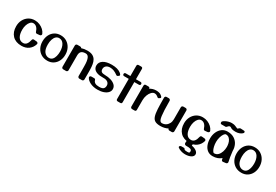

<svg xmlns="http://www.w3.org/2000/svg" viewBox="74 -2025 5068 3523"><g transform="rotate(30 2608.0 -263.5)"><path d="M515 -373Q518 -366 518 -360Q518 -347 508 -338.5Q498 -330 484 -328L430 -323Q418 -322 408.5 -329Q399 -336 396 -348Q381 -398 350.5 -429Q320 -460 277 -460Q244 -460 217 -432Q190 -404 174 -357Q158 -310 158 -254Q158 -158 192 -104Q226 -50 291 -50Q335 -50 362 -83Q389 -116 402 -177Q409 -206 437 -204L494 -199Q508 -198 517.5 -189Q527 -180 527 -167Q527 -163 525 -157Q503 -82 442 -36Q381 10 291 10Q167 10 98.5 -61.5Q30 -133 30 -254Q30 -330 61.5 -390Q93 -450 148.5 -485Q204 -520 277 -520Q332 -520 379.5 -500Q427 -480 462.5 -447Q498 -414 515 -373Z M825 -520Q899 -520 955 -484.5Q1011 -449 1042.5 -388Q1074 -327 1074 -250Q1074 -176 1044.5 -117Q1015 -58 962 -24Q909 10 838 10Q763 10 706.5 -24.5Q650 -59 618.5 -119Q587 -179 587 -255Q587 -332 616.5 -392Q646 -452 699.5 -486Q753 -520 825 -520ZM825 -460Q786 -460 758 -433.5Q730 -407 715 -360.5Q700 -314 700 -255Q700 -149 740 -99.5Q780 -50 838 -50Q883 -50 910 -79Q937 -108 949 -154Q961 -200 961 -250Q961 -342 925 -401Q889 -460 825 -460Z M1604 -36Q1604 -20 1594 -10Q1584 0 1570 0H1514Q1500 0 1490 -10.5Q1480 -21 1480 -37Q1480 -111 1480 -151.5Q1480 -192 1479.5 -213.5Q1479 -235 1479 -250Q1479 -350 1457.5 -405Q1436 -460 1387 -460Q1325 -460 1296 -433.5Q1267 -407 1267 -348V-34Q1267 -20 1257 -10Q1247 0 1233 0H1173Q1159 0 1149 -10Q1139 -20 1139 -34V-486Q1139 -500 1149 -510Q1159 -520 1173 -520H1233Q1255 -520 1264 -501Q1319 -520 1387 -520Q1458 -520 1500 -498Q1542 -476 1564 -437.5Q1586 -399 1594 -350Q1602 -301 1603 -247Q1604 -232 1604 -210.5Q1604 -189 1604 -149Q1604 -109 1604 -36Z M1657 -104Q1654 -110 1654 -115Q1654 -127 1665 -135.5Q1676 -144 1690 -144H1748Q1772 -144 1779 -116Q1787 -87 1816 -69Q1845 -51 1903 -51Q1967 -51 1991.5 -74Q2016 -97 2016 -140Q2016 -184 1983 -209.5Q1950 -235 1890 -233Q1806 -231 1756.5 -248.5Q1707 -266 1685.5 -297Q1664 -328 1664 -366Q1664 -437 1727.5 -478.5Q1791 -520 1907 -520Q2036 -520 2103 -465Q2130 -443 2130 -426Q2130 -416 2122 -411L2105 -398Q2095 -391 2086 -391Q2076 -391 2070 -396Q2027 -428 1987.5 -444Q1948 -460 1907 -460Q1851 -460 1821.5 -433.5Q1792 -407 1792 -366Q1792 -327 1814.5 -310Q1837 -293 1890 -293Q1958 -293 2016 -275Q2074 -257 2109 -222.5Q2144 -188 2144 -140Q2144 -97 2113 -63Q2082 -29 2027.5 -10Q1973 9 1903 9Q1812 9 1745.5 -24Q1679 -57 1657 -104Z M2420 -23Q2420 10 2387 10H2335Q2302 10 2302 -23V-450H2207Q2174 -450 2174 -480Q2174 -510 2207 -510H2302V-727Q2302 -760 2335 -760H2387Q2420 -760 2420 -727V-510H2515Q2548 -510 2548 -480Q2548 -450 2515 -450H2420Z M2957 -488Q2971 -478 2979.5 -467.5Q2988 -457 2988 -448Q2988 -441 2981 -435L2963 -422Q2953 -415 2944 -415Q2935 -415 2929 -421Q2903 -443 2885 -450.5Q2867 -458 2848 -458Q2815 -458 2784.5 -427Q2754 -396 2735 -345Q2716 -294 2716 -234V-33Q2716 0 2683 0H2632Q2618 0 2608 -10Q2598 -20 2598 -34V-477Q2598 -510 2631 -510H2683Q2716 -510 2716 -480Q2744 -498 2777 -508Q2810 -518 2848 -518Q2879 -518 2907 -511.5Q2935 -505 2957 -488Z M3508 -34Q3508 -20 3498 -10Q3488 0 3474 0H3424Q3412 0 3402.5 -7.5Q3393 -15 3391 -27Q3359 -10 3319.5 0Q3280 10 3234 10Q3163 10 3122.5 -12Q3082 -34 3063.5 -88Q3045 -142 3040 -236Q3035 -330 3035 -474Q3035 -490 3045 -500Q3055 -510 3069 -510H3119Q3133 -510 3143 -499.5Q3153 -489 3153 -473Q3153 -361 3156.5 -285Q3160 -209 3166.5 -162Q3173 -115 3183 -91Q3193 -67 3205.5 -58.5Q3218 -50 3234 -50Q3279 -50 3314 -72Q3349 -94 3369.5 -132.5Q3390 -171 3390 -221V-476Q3390 -490 3400 -500Q3410 -510 3424 -510H3474Q3488 -510 3498 -500Q3508 -490 3508 -476Z M3731 185Q3721 178 3721 168Q3721 157 3732 148Q3743 139 3759 139H3813Q3821 139 3825.5 143.5Q3830 148 3834 155Q3840 166 3855.5 169.5Q3871 173 3899 173Q3926 173 3937.5 168Q3949 163 3949 138Q3949 105 3918.5 95Q3888 85 3828 87Q3809 87 3798 75.5Q3787 64 3788 48L3792 -3Q3793 -17 3803.5 -25.5Q3814 -34 3827 -33L3887 -31Q3902 -30 3912 -21Q3922 -12 3920 2L3917 32Q3978 42 4017.5 71Q4057 100 4057 138Q4057 181 4008.5 207Q3960 233 3886 233Q3843 233 3800 219.5Q3757 206 3731 185ZM4073 -373Q4076 -366 4076 -360Q4076 -347 4066 -338.5Q4056 -330 4042 -328L3988 -323Q3976 -322 3966.5 -329Q3957 -336 3954 -348Q3939 -398 3908.5 -429Q3878 -460 3835 -460Q3802 -460 3775 -432Q3748 -404 3732 -357Q3716 -310 3716 -254Q3716 -158 3750 -104Q3784 -50 3849 -50Q3893 -50 3920 -83Q3947 -116 3960 -177Q3967 -206 3995 -204L4052 -199Q4066 -198 4075.5 -189Q4085 -180 4085 -167Q4085 -163 4083 -157Q4061 -82 4000 -36Q3939 10 3849 10Q3725 10 3656.5 -61.5Q3588 -133 3588 -254Q3588 -330 3619.5 -390Q3651 -450 3706.5 -485Q3762 -520 3835 -520Q3890 -520 3937.5 -500Q3985 -480 4020.5 -447Q4056 -414 4073 -373Z M4340 10Q4276 10 4231.5 -23.5Q4187 -57 4163.5 -116Q4140 -175 4140 -251Q4140 -326 4167.5 -387Q4195 -448 4244 -484Q4293 -520 4359 -520Q4445 -520 4502 -483.5Q4559 -447 4587 -389Q4615 -331 4615 -266Q4615 -262 4615 -258Q4622 -191 4631 -136.5Q4640 -82 4649 -46Q4650 -43 4650 -38Q4650 -8 4619 -3L4562 4Q4534 7 4527 -19Q4523 -35 4520 -52Q4486 -23 4441 -6.5Q4396 10 4340 10ZM4340 -50Q4389 -50 4421 -82.5Q4453 -115 4469.5 -165Q4486 -215 4486 -268Q4486 -268 4486 -268.5Q4486 -269 4486 -272Q4485 -277 4485 -283Q4485 -288 4485 -292Q4482 -336 4467 -374.5Q4452 -413 4425 -436.5Q4398 -460 4359 -460Q4338 -460 4317 -429.5Q4296 -399 4282 -351Q4268 -303 4268 -251Q4268 -199 4279 -153Q4290 -107 4307 -78.5Q4324 -50 4340 -50ZM4348 -694Q4375 -694 4393.5 -690Q4412 -686 4426 -680Q4440 -674 4453.5 -667.5Q4467 -661 4484 -656L4520 -684Q4524 -688 4543 -688Q4560 -688 4579.5 -686Q4599 -684 4609 -684Q4623 -684 4627.5 -675Q4632 -666 4632 -655Q4632 -648 4614 -631.5Q4596 -615 4561.5 -601.5Q4527 -588 4478 -588Q4447 -588 4427.5 -592Q4408 -596 4396 -601Q4379 -609 4370 -616Q4361 -623 4349 -623Q4335 -623 4322.5 -611.5Q4310 -600 4299.5 -588.5Q4289 -577 4281 -577H4194Q4182 -577 4175 -584.5Q4168 -592 4168 -613Q4168 -624 4184 -637.5Q4200 -651 4226 -664Q4252 -677 4284 -685.5Q4316 -694 4348 -694Z M4937 -520Q5011 -520 5067 -484.5Q5123 -449 5154.5 -388Q5186 -327 5186 -250Q5186 -176 5156.5 -117Q5127 -58 5074 -24Q5021 10 4950 10Q4875 10 4818.5 -24.5Q4762 -59 4730.5 -119Q4699 -179 4699 -255Q4699 -332 4728.5 -392Q4758 -452 4811.5 -486Q4865 -520 4937 -520ZM4937 -460Q4898 -460 4870 -433.5Q4842 -407 4827 -360.5Q4812 -314 4812 -255Q4812 -149 4852 -99.5Q4892 -50 4950 -50Q4995 -50 5022 -79Q5049 -108 5061 -154Q5073 -200 5073 -250Q5073 -342 5037 -401Q5001 -460 4937 -460Z"/></g></svg>

Font: Yusei Magic
Style: Regular
Weight: 400
Designer: Tanukizamurai
Foundry: Yusei Magic Project
Version: Version 1.200